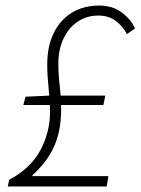

<svg xmlns="http://www.w3.org/2000/svg" viewBox="-20 -671 506 691"><path d="M8 0 13 -24Q89 -64 124.5 -129Q160 -194 160 -269Q160 -306 155 -353Q150 -400 150 -439Q150 -505 173.5 -552.5Q197 -600 239 -625.5Q281 -651 337 -651Q384 -651 417 -627Q450 -603 466 -569L437 -548Q422 -577 396.5 -596Q371 -615 334 -615Q292 -615 259.5 -593Q227 -571 208.5 -532Q190 -493 190 -442Q190 -405 195 -361Q200 -317 200 -276Q200 -200 174.5 -143.5Q149 -87 97 -41V-37H370L364 0ZM64 -293 72 -323 160 -327H359L352 -293Z"/></svg>

Font: Source Sans 3 ExtraLight Light
Style: Italic
Weight: 300
Italic angle: -11°
Version: Version 3.052;hotconv 1.1.0;makeotfexe 2.6.0